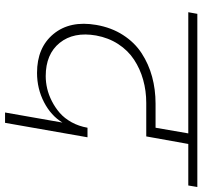

<svg xmlns="http://www.w3.org/2000/svg" viewBox="-40 -740 786 745"><g transform="rotate(90 352.5 -367.0)"><path d="M26.9 -705.1 33.2 -740.2H705.1L699.2 -705.1H538.1L508.8 -542H378.9Q332 -542 289.3 -530Q246.6 -518.1 210.9 -494.6Q175.3 -471.2 150.6 -433.3Q126 -395.5 117.2 -347.2Q102.1 -260.3 145.8 -206.1Q189.5 -151.9 274.9 -151.9Q298.3 -151.9 322.8 -157.5Q347.2 -163.1 372.1 -175.8Q397 -188.5 417.7 -206.5Q438.5 -224.6 453.9 -252.4Q469.2 -280.3 475.1 -314H512.2L456.1 5.9H416L455.1 -216.8Q428.2 -172.4 376 -145.3Q323.7 -118.2 262.2 -118.2Q164.1 -118.2 111.3 -182.1Q58.6 -246.1 76.2 -348.1Q86.4 -407.2 115.5 -452.1Q144.5 -497.1 186.3 -524.2Q228 -551.3 277.3 -564.7Q326.7 -578.1 381.8 -578.1H475.1L497.1 -705.1Z"/></g></svg>

Font: SVN-Poppins ExtraLight
Style: Italic
Weight: 200
Italic angle: -10°
Designer: Ninad Kale (Devanagari), Jonny Pinhorn (Latin)
Foundry: Indian Type Foundry
Version: Version 3.002 2017